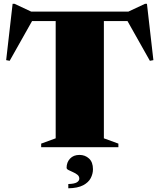

<svg xmlns="http://www.w3.org/2000/svg" viewBox="-20 -776 841 1012"><path d="M604 -19V0H197V-19L273.5 -47V-665H149L31 -455.5L12.5 -459L46.5 -756H56.5L144 -715H657L744.5 -756H754.5L788.5 -459L770 -455.5L652 -665H527.5V-47ZM340 194Q372.5 193 385.2 185Q398 177 398 165.5Q398 153 388 145Q378 137 364.5 131.2Q351 125.5 341 120.2Q331 115 331 108.5Q331 79.5 349.2 60Q367.5 40.5 399 40.5Q428.5 40.5 449.2 59.5Q470 78.5 470 116Q470 140 458.2 162.8Q446.5 185.5 418.2 200.5Q390 215.5 340 216.5Z"/></svg>

Font: Newsreader Display ExtraBold
Style: Regular
Weight: 800
Designer: Hugues Gentile
Foundry: Production Type
Version: Version 1.001